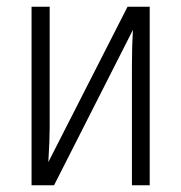

<svg xmlns="http://www.w3.org/2000/svg" viewBox="-20 -552 540 572"><path d="M128 -171Q128 -135 124 -69L360 -532H426V0H373V-354Q373 -414 376 -463L141 0H74V-532H128Z"/></svg>

Font: Noto Sans Display Light Narrow
Style: Regular
Weight: 300
Width: 4
Designer: Monotype Design team
Foundry: Monotype Imaging Inc.
Version: Version 1.000